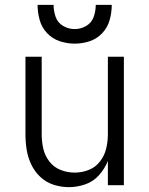

<svg xmlns="http://www.w3.org/2000/svg" viewBox="-20 -764 616 792"><path d="M264 8Q298 8 331.5 -3.5Q365 -15 388.5 -41.5Q412 -68 425 -100V0H491V-530H425V-210Q425 -180 418 -151Q411 -122 392.5 -98Q374 -74 346 -63Q318 -52 288 -52Q258 -52 230 -63Q202 -74 183.5 -98Q165 -122 158.5 -151Q152 -180 152 -210V-530H85V-210Q85 -178 90 -146.5Q95 -115 109 -85.5Q123 -56 146.5 -34Q170 -12 201 -2Q232 8 264 8ZM288 -584Q320 -584 350 -594Q380 -604 402 -627.5Q424 -651 432.5 -682Q441 -713 441 -744H375Q375 -719 366.5 -694.5Q358 -670 335.5 -657Q313 -644 288 -644Q263 -644 240.5 -657Q218 -670 209.5 -694.5Q201 -719 201 -744H135Q135 -713 143.5 -682Q152 -651 174 -627.5Q196 -604 226.5 -594Q257 -584 288 -584Z"/></svg>

Font: Iosevka Sparkle Light
Style: Regular
Weight: 300
Designer: Belleve Invis
Foundry: Belleve Invis
Version: Version 4.5.0; ttfautohint (v1.8.3)